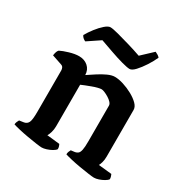

<svg xmlns="http://www.w3.org/2000/svg" viewBox="-165 -848 944 981"><g transform="rotate(30 307.0 -357.5)"><path d="M214 0Q204 0 180 -3.5Q156 -7 127 -12Q98 -17 72.5 -23Q47 -29 35 -33Q35 -41 38.5 -49Q42 -57 45 -62L72 -66Q89 -69 96.5 -84Q104 -99 104 -146V-391Q104 -399 100.5 -406.5Q97 -414 88 -417L29 -437Q31 -451 34 -459Q37 -467 42 -472Q59 -481 91 -490.5Q123 -500 147 -500Q179 -500 200 -481.5Q221 -463 222 -432Q243 -446 267.5 -462Q292 -478 316 -489Q340 -500 358 -500Q381 -500 409.5 -491Q438 -482 464.5 -467.5Q491 -453 508 -436Q525 -419 525 -401V-126Q525 -106 520.5 -90.5Q516 -75 512 -69L590 -61Q592 -57 594.5 -49.5Q597 -42 597 -34Q592 -26 578 -18Q564 -10 549 -5Q534 0 522 0Q513 0 488 -3.5Q463 -7 433.5 -12Q404 -17 378.5 -23Q353 -29 341 -33Q341 -42 344 -49.5Q347 -57 350 -62L374 -65Q384 -67 391 -73Q398 -79 401.5 -95.5Q405 -112 405 -146V-357Q405 -366 396.5 -375.5Q388 -385 375 -393Q362 -401 350 -406Q338 -411 331 -411Q324 -411 309.5 -407.5Q295 -404 278 -397.5Q261 -391 246.5 -385.5Q232 -380 224 -376V-131Q224 -112 219 -95Q214 -78 208 -69L283 -61Q285 -58 287.5 -50.5Q290 -43 290 -34Q285 -26 271 -18Q257 -10 241 -5Q225 0 214 0ZM402 -572Q388 -572 355 -581Q322 -590 282.5 -604Q243 -618 209 -630L136 -581Q130 -583 122.5 -589Q115 -595 111 -604Q124 -627 142.5 -651Q161 -675 180 -691.5Q199 -708 212 -708Q226 -708 260 -699Q294 -690 334.5 -678Q375 -666 409 -654L474 -715Q483 -711 490 -706.5Q497 -702 502 -696Q490 -669 471.5 -640.5Q453 -612 434.5 -592Q416 -572 402 -572Z"/></g></svg>

Font: Texturina Medium 12pt SemiBold
Style: Regular
Weight: 600
Version: Version 1.002